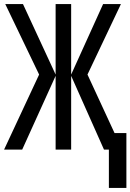

<svg xmlns="http://www.w3.org/2000/svg" viewBox="-20 -734 640 942"><path d="M514.2 0H490.2L329.1 -361.8V0H252.9V-361.8L88.9 0H0L171.9 -368.2L5.9 -713.9H92.8L252.9 -368.2V-713.9H329.1V-368.2L485.8 -713.9H573.2L409.2 -368.2L542 -81.1H600.1V188H514.2Z"/></svg>

Font: Apple Sans Adjectives
Style: Regular
Weight: 400
Monospace: yes
Foundry: Apple Sans Adjectives
Version: Version 0.01